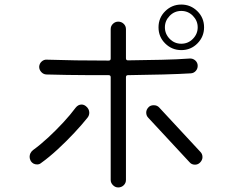

<svg xmlns="http://www.w3.org/2000/svg" viewBox="-20 -839 1040 843"><path d="M776 -619Q735 -619 705.5 -648Q676 -677 676 -719Q676 -761 705.5 -790Q735 -819 776 -819Q817 -819 846.5 -790Q876 -761 876 -719Q876 -678 847 -648.5Q818 -619 776 -619ZM776 -647Q806 -647 827 -668.5Q848 -690 848 -719Q848 -748 827 -769.5Q806 -791 776 -791Q746 -791 725 -769.5Q704 -748 704 -719Q704 -690 725 -668.5Q746 -647 776 -647ZM499 -16Q486 -16 476 -26Q466 -36 466 -49V-500Q466 -509 457 -509H382Q327 -509 275.5 -510Q224 -511 183 -512Q170 -513 161 -523Q152 -533 152 -546Q153 -560 163 -569Q173 -578 186 -577Q244 -575 314 -574Q384 -573 457 -573Q466 -573 466 -582V-711Q466 -725 476 -734.5Q486 -744 499 -744Q513 -744 523 -734.5Q533 -725 533 -711V-583Q533 -574 542 -574Q619 -575 689 -576.5Q759 -578 812 -582Q827 -583 837.5 -573.5Q848 -564 848 -550Q848 -537 839.5 -527.5Q831 -518 818 -517Q770 -514 697 -512Q624 -510 542 -509Q533 -509 533 -500V-49Q533 -35 523 -25.5Q513 -16 499 -16ZM160 -123Q153 -117 143 -117Q125 -117 115 -132Q110 -142 110 -150Q110 -168 125 -180Q158 -204 192 -235.5Q226 -267 257.5 -301Q289 -335 312 -366Q323 -380 338 -380Q348 -380 357 -373Q372 -361 372 -344Q372 -332 364 -322Q341 -293 306.5 -256Q272 -219 233.5 -183.5Q195 -148 160 -123ZM858 -125Q849 -116 836 -116Q821 -116 812 -127L631 -322Q622 -331 622 -345Q622 -358 633 -369Q641 -377 655 -377Q670 -377 679 -367L860 -172Q869 -163 869 -149Q869 -136 858 -125Z"/></svg>

Font: Kiwi Maru Light
Style: Regular
Weight: 300
Designer: Hiroki-Chan
Version: Version 1.100